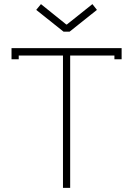

<svg xmlns="http://www.w3.org/2000/svg" viewBox="-20 -913 647 933"><path d="M305 -794H302L179 -893L156 -865L289 -759H318L451 -865L429 -893ZM36 -679V-625H71V-643H286V0H321V-643H536V-625H571V-679Z"/></svg>

Font: Rawengulk
Style: Regular
Weight: 400
Version: Version 0.9